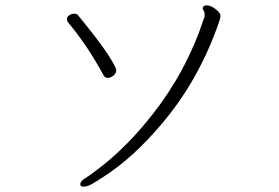

<svg xmlns="http://www.w3.org/2000/svg" viewBox="-20 -686 1040 715"><path d="M279 0Q279 -11 295.5 -21Q312 -31 351 -61Q454 -140 548 -260Q675 -421 740 -619Q742 -623 742 -626V-635Q742 -641 738.5 -646Q735 -651 735 -655Q735 -666 750 -666Q765 -666 783 -652Q801 -638 801 -628.5Q801 -619 797 -608Q722 -388 580 -222Q474 -97 366 -28Q325 -1 313 4Q301 9 290 9Q279 9 279 0ZM413 -424Q413 -413 402.5 -404.5Q392 -396 381.5 -396Q371 -396 366 -405Q306 -516 234 -602Q229 -609 229 -616Q229 -623 238 -629Q247 -635 256.5 -635Q266 -635 270 -630Q351 -531 382 -483Q413 -435 413 -424Z"/></svg>

Font: ToneOZ-Pinyin-WenKai-Light
Style: Light
Weight: 300
Designer: Fontworks Inc.
Foundry: ToneOZ
Version: Version 0.240331